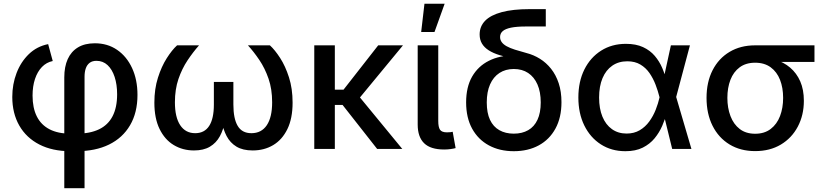

<svg xmlns="http://www.w3.org/2000/svg" viewBox="-20 -775 4278 999"><path d="M314.5 204.1V-372.6Q314.5 -427.7 332.3 -467.3Q350.1 -506.8 385.5 -528.3Q420.9 -549.8 473.6 -549.8Q539.6 -549.8 589.4 -515.6Q639.2 -481.4 667.2 -420.9Q695.3 -360.4 695.3 -281.2Q695.3 -189 656.7 -123.3Q618.2 -57.6 547.4 -22.9Q476.6 11.7 378.9 11.7H346.2Q252.4 11.7 184.6 -23.2Q116.7 -58.1 80.3 -121.8Q43.9 -185.5 43.9 -270.5Q43.9 -336.9 66.2 -395Q88.4 -453.1 130.1 -493.4Q171.9 -533.7 230.5 -545.4L254.4 -457.5Q221.7 -450.7 198.2 -426.5Q174.8 -402.3 162.1 -364.3Q149.4 -326.2 149.4 -277.8Q149.4 -213.4 171.6 -169.2Q193.8 -125 237.8 -102.3Q281.7 -79.6 346.2 -79.6H378.9Q448.2 -79.6 495.1 -102.1Q542 -124.5 565.7 -170.2Q589.4 -215.8 589.4 -284.2Q589.4 -335.4 576.4 -374.8Q563.5 -414.1 539.6 -436.3Q515.6 -458.5 481.9 -458.5Q460 -458.5 446.3 -448Q432.6 -437.5 426.3 -419.2Q419.9 -400.9 419.9 -376V204.1Z M989.3 7.8Q930.7 7.8 884 -20.3Q837.4 -48.3 810.3 -103.8Q783.2 -159.2 783.2 -241.2Q783.2 -312.5 801.8 -370.8Q820.3 -429.2 847.7 -472.2Q875 -515.1 901.4 -539.1H1015.6Q984.4 -503.9 955.6 -460.7Q926.8 -417.5 908.4 -363.8Q890.1 -310.1 890.1 -242.7Q890.1 -165 917.7 -123.5Q945.3 -82 995.6 -82Q1043.9 -82 1068.4 -119.9Q1092.8 -157.7 1092.8 -231V-348.6H1194.3V-231Q1194.3 -157.7 1216.8 -119.9Q1239.3 -82 1288.1 -82Q1340.3 -82 1368.2 -123.5Q1396 -165 1396 -242.7Q1396 -311.5 1377.2 -365.7Q1358.4 -419.9 1329.6 -462.6Q1300.8 -505.4 1270 -539.1H1384.3Q1410.2 -515.6 1437.5 -473.4Q1464.8 -431.2 1483.6 -372.6Q1502.4 -314 1502.4 -241.2Q1502.4 -158.7 1475.3 -103.3Q1448.2 -47.9 1401.4 -20Q1354.5 7.8 1294.9 7.8Q1243.2 7.8 1210.2 -12.2Q1177.2 -32.2 1158.9 -67.4Q1140.6 -102.5 1132.8 -147.9H1150.9Q1143.1 -101.1 1124 -66.2Q1105 -31.2 1072 -11.7Q1039.1 7.8 989.3 7.8Z M1722.2 -539.1V0H1615.2V-539.1ZM2076.7 -539.1 1820.8 -229H1688L1687.5 -308.6H1767.6L1947.8 -539.1ZM1942.4 0 1759.8 -232.4 1827.1 -299.3 2073.2 0Z M2291 2.9Q2220.2 2.9 2186.8 -29.8Q2153.3 -62.5 2153.3 -127V-539.1H2260.3V-146Q2260.3 -113.3 2269.5 -99.9Q2278.8 -86.4 2305.2 -86.4Q2316.4 -86.4 2323.2 -87.2Q2330.1 -87.9 2335.4 -89.4L2350.6 -4.4Q2339.8 -1.5 2324 0.7Q2308.1 2.9 2291 2.9ZM2171.4 -608.4 2188.5 -755.4H2293.5L2240.7 -608.4Z M2653.3 11.7Q2579.6 11.7 2523.7 -18.6Q2467.8 -48.8 2436.5 -105.7Q2405.3 -162.6 2405.3 -242.2Q2405.3 -322.3 2436.5 -376.5Q2467.8 -430.7 2523.7 -458.7Q2579.6 -486.8 2653.3 -486.8V-469.7Q2611.8 -478 2578.9 -488.3Q2545.9 -498.5 2522.9 -513.2Q2500 -527.8 2487.8 -548.1Q2475.6 -568.4 2475.6 -595.7Q2475.6 -637.7 2504.2 -667Q2532.7 -696.3 2590.6 -711.9Q2648.4 -727.5 2735.4 -727.5H2819.8V-637.2H2716.8Q2668.5 -637.2 2638.9 -631.1Q2609.4 -625 2595.7 -613Q2582 -601.1 2582 -582.5Q2582 -567.4 2590.6 -555.7Q2599.1 -543.9 2616.2 -534.4Q2633.3 -524.9 2659.2 -516.6Q2685.1 -508.3 2719.7 -499Q2756.3 -489.7 2789.3 -469.2Q2822.3 -448.7 2847.4 -417Q2872.6 -385.3 2887 -341.8Q2901.4 -298.3 2901.4 -243.2Q2901.4 -163.1 2870.1 -106Q2838.9 -48.8 2783.2 -18.6Q2727.5 11.7 2653.3 11.7ZM2653.3 -79.6Q2696.8 -79.6 2728.3 -97.7Q2759.8 -115.7 2776.6 -151.9Q2793.5 -188 2793.5 -242.2Q2793.5 -296.9 2776.4 -335.7Q2759.3 -374.5 2728 -395.3Q2696.8 -416 2653.3 -416Q2610.4 -416 2578.6 -395.3Q2546.9 -374.5 2529.8 -335.7Q2512.7 -296.9 2512.7 -242.2Q2512.7 -187.5 2529.5 -151.6Q2546.4 -115.7 2578.1 -97.7Q2609.9 -79.6 2653.3 -79.6Z M3233.9 11.7Q3161.6 11.7 3106.2 -23.9Q3050.8 -59.6 3020 -122.6Q2989.3 -185.5 2989.3 -267.6Q2989.3 -350.6 3020.5 -413.3Q3051.8 -476.1 3107.7 -511.5Q3163.6 -546.9 3236.8 -546.9Q3289.1 -546.9 3325.9 -529.8Q3362.8 -512.7 3387 -484.1Q3411.1 -455.6 3425.8 -421.1Q3440.4 -386.7 3447.8 -352.5H3482.9L3497.6 -272.5L3577.6 0H3477.5L3411.1 -271Q3403.3 -302.2 3390.9 -334.7Q3378.4 -367.2 3359.4 -394.8Q3340.3 -422.4 3312 -439.2Q3283.7 -456.1 3244.1 -456.1Q3198.7 -456.1 3165.8 -433.3Q3132.8 -410.6 3115 -368.4Q3097.2 -326.2 3097.2 -267.6Q3097.2 -210 3114.5 -168Q3131.8 -126 3164.1 -103Q3196.3 -80.1 3240.2 -80.1Q3279.3 -80.1 3308.6 -97.4Q3337.9 -114.7 3358.4 -143.1Q3378.9 -171.4 3391.8 -204.3Q3404.8 -237.3 3411.6 -268.1L3470.7 -539.1H3569.8L3497.6 -268.1L3482.9 -189.5H3450.2Q3440.9 -155.8 3425.8 -120.6Q3410.6 -85.4 3386 -55.4Q3361.3 -25.4 3324.2 -6.8Q3287.1 11.7 3233.9 11.7Z M3909.2 11.2Q3833 11.2 3775.9 -23.4Q3718.8 -58.1 3687.5 -120.6Q3656.2 -183.1 3656.2 -265.6Q3656.2 -348.1 3687.7 -409.7Q3719.2 -471.2 3776.1 -505.1Q3833 -539.1 3909.2 -539.1H4217.8V-452.6H3988.3L3909.2 -448.7Q3860.8 -448.7 3828.6 -424.8Q3796.4 -400.9 3780.5 -359.6Q3764.6 -318.4 3764.6 -265.6Q3764.6 -213.4 3780.8 -170.9Q3796.9 -128.4 3828.9 -103.8Q3860.8 -79.1 3909.2 -79.1Q3957.5 -79.1 3990 -104Q4022.5 -128.9 4038.6 -171.1Q4054.7 -213.4 4054.7 -265.6Q4054.7 -318.4 4038.6 -359.6Q4022.5 -400.9 3990 -424.8Q3957.5 -448.7 3909.2 -448.7V-479.5Q3964.8 -479.5 4011.2 -465.6Q4057.6 -451.7 4091.3 -423.1Q4125 -394.5 4143.8 -351.6Q4162.6 -308.6 4162.6 -250.5Q4162.6 -175.8 4131.1 -116.2Q4099.6 -56.6 4042.7 -22.7Q3985.8 11.2 3909.2 11.2Z"/></svg>

Font: Inter 18pt Medium
Style: Regular
Weight: 500
Designer: Rasmus Andersson
Foundry: rsms
Version: Version 4.001;git-66647c0bb